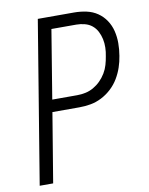

<svg xmlns="http://www.w3.org/2000/svg" viewBox="-83 -796 666 857"><g transform="rotate(-10 250.0 -367.5)"><path d="M27 0 148 -735H312Q341 -735 368.5 -729Q396 -723 418 -708Q440 -693 455 -670.5Q470 -648 476.5 -621.5Q483 -595 483 -566.5Q483 -538 478 -509Q474 -483 465.5 -458Q457 -433 443 -409.5Q429 -386 408.5 -367Q388 -348 363.5 -335.5Q339 -323 313.5 -318.5Q288 -314 262 -314H140L88 0ZM262 -369Q281 -369 300 -373Q319 -377 336.5 -387Q354 -397 368.5 -411.5Q383 -426 393.5 -443.5Q404 -461 409.5 -480Q415 -499 418 -518Q422 -537 422.5 -557Q423 -577 419 -595.5Q415 -614 406.5 -630.5Q398 -647 384 -658.5Q370 -670 351 -675Q332 -680 313 -680H200L149 -369Z"/></g></svg>

Font: Iosevka Light Oblique
Style: Regular
Weight: 300
Italic angle: -9°
Monospace: yes
Designer: Belleve Invis
Foundry: Belleve Invis
Version: Version 32.5.0; ttfautohint (v1.8.4)